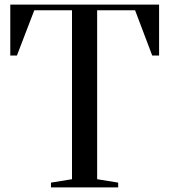

<svg xmlns="http://www.w3.org/2000/svg" viewBox="-20 -820 740 840"><path d="M203 0V-21L295 -36V-775H130L54 -577H25V-800H676V-577H646L571 -775H405V-36L497 -21V0Z"/></svg>

Font: Prata
Style: Regular
Weight: 400
Designer: Ivan Petrov
Foundry: Cyreal
Version: Version 2.000